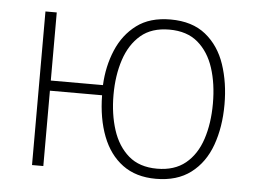

<svg xmlns="http://www.w3.org/2000/svg" viewBox="-44 -595 875 660"><g transform="rotate(5 393.5 -265.0)"><path d="M729 -265Q729 -187 706.5 -124.5Q684 -62 636.5 -26Q589 10 516 10Q447 10 401 -24Q355 -58 331.5 -119Q308 -180 307 -260H127V0H88V-530H127V-295H307Q310 -360 333.5 -416Q357 -472 402.5 -506Q448 -540 519 -540Q594 -540 640.5 -502.5Q687 -465 708 -402.5Q729 -340 729 -265ZM346 -265Q346 -199 363.5 -144.5Q381 -90 418.5 -57.5Q456 -25 517 -25Q577 -25 615 -56Q653 -87 671 -141.5Q689 -196 689 -265Q689 -333 671.5 -387Q654 -441 616.5 -473Q579 -505 518 -505Q457 -505 419.5 -473Q382 -441 364 -386.5Q346 -332 346 -265Z"/></g></svg>

Font: Noto Sans ExtraLight
Style: Regular
Weight: 200
Designer: Monotype Design Team
Foundry: Monotype Imaging Inc.
Version: Version 2.007